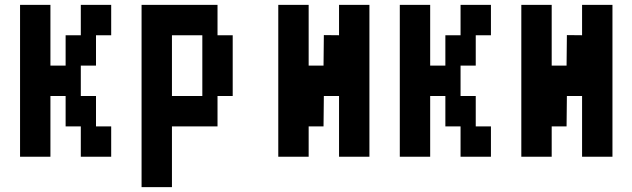

<svg xmlns="http://www.w3.org/2000/svg" viewBox="-20 -770 2602 790"><path d="M250 -625H312.5V-750H437.5V-625H375V-500H312.5V-375H375V-250H437.5V-125H312.5V-250H250V-375H187.5V-125H62.5V-750H187.5V-500H250Z M937.5 -625V-375H875V-250H687.5V0H562.5V-750H875V-625ZM812.5 -625H687.5V-375H812.5Z M1250 -125H1125V-750H1250V-500H1311.2L1312.5 -625.6L1375 -625V-750H1500V-125H1375V-375H1312.5L1311.2 -250H1250Z M1812.5 -625H1875V-750H2000V-625H1937.5V-500H1875V-375H1937.5V-250H2000V-125H1875V-250H1812.5V-375H1750V-125H1625V-750H1750V-500H1812.5Z M2250 -125H2125V-750H2250V-500H2311.2L2312.5 -625.6L2375 -625V-750H2500V-125H2375V-375H2312.5L2311.2 -250H2250Z"/></svg>

Font: Amiga Topaz Unicode Rus
Style: Regular
Weight: 400
Designer: dMG of Trueschool and Divine Stylers
Foundry: dMG of Trueschool and Divine Stylers
Version: Version 1.1